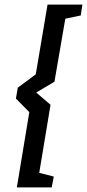

<svg xmlns="http://www.w3.org/2000/svg" viewBox="-20 -700 377 832"><path d="M107 -214 49 -273 57 -320 135 -378 186 -680H337L330 -633L263 -619L216 -346L137 -299L199 -246L150 49L213 65L204 112H53Z"/></svg>

Font: Grenze Medium
Style: Italic
Weight: 500
Italic angle: -10°
Designer: Renata Polastri
Foundry: Omnibus-Type
Version: Version 1.002; ttfautohint (v1.8)